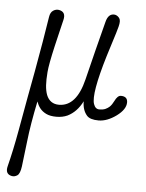

<svg xmlns="http://www.w3.org/2000/svg" viewBox="-49 -401 510 669"><g transform="rotate(5 206.5 -66.0)"><path d="M83.5 -36.6Q66.4 45.9 60.1 103.5Q52.7 168 49.3 193.6Q45.9 219.2 36.4 225.6Q26.9 231.9 17.1 230Q-7.3 225.1 0 196.8Q14.2 141.1 26.9 70.3Q39.6 -0.5 48.1 -47.4Q56.6 -94.2 65.4 -140.6Q85.9 -253.9 98.1 -333.5Q100.6 -350.1 110.6 -356.4Q120.6 -362.8 130.9 -360.8Q156.2 -356 148.9 -327.1Q144.5 -307.6 138.4 -283.2Q132.3 -258.8 126.5 -232.9Q111.8 -168.9 109.6 -141.8Q107.4 -114.7 108.6 -95.5Q109.9 -76.2 115.2 -62Q127.4 -31.7 159.2 -31.7Q220.2 -31.7 243.7 -127.9Q269 -231.4 295.4 -333Q303.2 -364.7 326.7 -361.3Q336.4 -358.9 342.3 -350.3Q348.1 -341.8 342.5 -320.8Q336.9 -299.8 327.9 -272.2Q318.8 -244.6 310.1 -215.3Q269 -79.1 280.8 -44.9Q286.6 -27.8 300.3 -27.8Q314 -27.8 322.3 -31.7Q330.6 -35.6 336.4 -41Q344.2 -48.8 350.1 -61Q359.9 -81.5 371.6 -81.5Q395 -81.5 395 -60.5Q395 -36.1 363.3 -12.7Q331.1 10.7 301.3 10.7Q271.5 10.7 260.3 -2Q244.1 -20.5 244.1 -51.3Q225.1 -13.2 192.4 2.9Q175.3 10.7 153.6 10.7Q131.8 10.7 117.9 3.9Q104 -2.9 95.7 -13.7Q87.9 -23.9 83.5 -36.6Z"/></g></svg>

Font: Pompiere
Style: Regular
Weight: 400
Designer: Karolina Lach
Foundry: Sorkin Type Co.
Version: Version 1.002